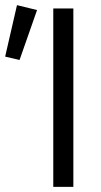

<svg xmlns="http://www.w3.org/2000/svg" viewBox="-42 -726 394 746"><path d="M165 0V-693H243V0ZM34 -493 -22 -506 24 -706 102 -687Z"/></svg>

Font: Ubuntu Sans
Style: Regular
Weight: 400
Designer: Dalton Maag Ltd
Foundry: Dalton Maag Ltd
Version: Version 1.006; ttfautohint (v1.8.4.7-5d5b)